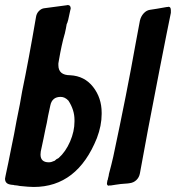

<svg xmlns="http://www.w3.org/2000/svg" viewBox="-56 -746 699 763"><path d="M223 -447Q280 -444 314 -400.5Q348 -357 348 -298V-293Q348 -247 329 -197Q251 -3 78 -3Q60 -3 22 -7H23Q19 -8 11.5 -9Q4 -10 1 -10L-2 -11H-3L-12 -12Q-14 -13 -17 -13Q-36 -17 -36 -36Q-36 -39 -34 -47Q-32 -57 -26 -85Q-25 -89 -23 -99Q-19 -119 -11 -159Q-3 -199 0 -213Q7 -254 23 -332Q28 -359 32 -383Q58 -508 87 -678Q89 -692 98 -701.5Q107 -711 118 -713L208 -725Q211 -726 213 -726Q225 -726 225 -712Q225 -710 223 -704Q214 -657 209 -650Q207 -636 201 -610V-611Q189 -570 178 -506L176 -494V-487Q176 -447 223 -447ZM404 -12 385 -9H378L377 -8Q369 -8 369 -17Q369 -18 371 -30V-29Q372 -30 372.5 -32.5Q373 -35 373 -36L376 -48Q376 -50 376.5 -52Q377 -54 377 -55Q387 -92 394 -123Q449 -381 483 -573L500 -664Q504 -681 515 -693Q526 -705 540 -707Q562 -710 606 -718Q611 -718 613 -719H614Q623 -719 623 -705V-695L605 -606Q602 -591 578 -469Q526 -203 500 -57Q497 -41 486 -30.5Q475 -20 459 -18L452 -17Q420 -15 404 -12ZM158 -106 161 -107Q169 -115 177 -118Q205 -143 222.5 -183.5Q240 -224 240 -263V-270Q240 -309 216 -346Q202 -361 185 -361Q151 -361 144 -327L135 -285Q130 -255 125 -235Q124 -229 117 -195.5Q110 -162 106 -144Q105 -139 105 -132Q105 -101 138 -101Q148 -101 158 -106Z"/></svg>

Font: Bangerz Fix
Style: Regular
Weight: 400
Designer: vernon adams
Foundry: Vernon Adams
Version: Version 2.10;December 28, 2023;FontCreator 13.0.0.2683 64-bi